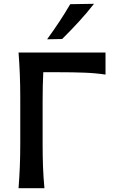

<svg xmlns="http://www.w3.org/2000/svg" viewBox="-20 -989 612 1009"><path d="M77.5 0Q82 -58.5 84.2 -113.2Q86.5 -168 86.5 -234.5V-474.5Q86.5 -542.5 84.2 -598Q82 -653.5 77.5 -713H534.5V-597Q482 -605 422.2 -607.2Q362.5 -609.5 281.5 -609.5H207.5Q205.5 -574 204.8 -536.8Q204 -499.5 204 -457V-234.5Q204 -168 206 -113.2Q208 -58.5 213.5 0ZM227.5 -782.5Q261 -828.5 291.5 -874.5Q322 -920.5 349 -967L474 -969Q436.5 -921 394.2 -875Q352 -829 306.5 -784Z"/></svg>

Font: Commissioner Flair Medium
Style: Regular
Weight: 500
Designer: Kostas Bartsokas
Foundry: Kostas Bartsokas
Version: Version 1.000; ttfautohint (v1.8.3)